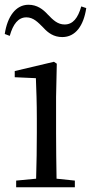

<svg xmlns="http://www.w3.org/2000/svg" viewBox="-25 -788 383 808"><path d="M-5 -645 16 -637C30 -687 52 -715 86 -715C116 -715 135 -694 158 -671C177 -650 201 -632 237 -632C293 -632 327 -680 338 -754L317 -761C303 -712 282 -685 247 -685C218 -685 199 -703 176 -727C156 -749 131 -768 95 -768C41 -768 6 -718 -5 -645ZM126 0H290V-28L213 -36C212 -92 211 -175 211 -229V-380L214 -520L202 -528L37 -489V-463L126 -459C128 -409 130 -356 130 -289V-229C130 -175 129 -92 127 -36L43 -28V0Z"/></svg>

Font: Source Han Serif CN
Style: Regular
Weight: 400
Designer: Ryoko NISHIZUKA 西塚涼子 (kana & ideographs); Frank Grießhammer (Latin, Greek & Cyrillic); Wenlong ZHANG 张文龙 (bopomofo); San
Foundry: Adobe
Version: Version 2.003;hotconv 1.1.1;makeotfexe 2.6.0